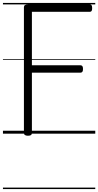

<svg xmlns="http://www.w3.org/2000/svg" viewBox="-20 -905 665 1300"><path d="M169 14Q142 14 142 -5V-856Q142 -866 149 -870.5Q156 -875 170 -875H588Q596 -875 600 -869.5Q604 -864 604 -850Q604 -836 600 -830.5Q596 -825 588 -825H196V-463H525Q533 -463 537.5 -457.5Q542 -452 542 -438Q542 -424 537.5 -418.5Q533 -413 525 -413H196V-5Q196 5 190 9.5Q184 14 169 14ZM0 365H625V375H0ZM0 -20H625V0H0ZM0 -505H625V-500H0ZM0 -885H625V-875H0Z"/></svg>

Font: Playwrite GB J Guides
Style: Regular
Weight: 400
Designer: Veronika Burian, José Scaglione
Foundry: TypeTogether
Version: Version 1.003